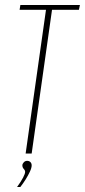

<svg xmlns="http://www.w3.org/2000/svg" viewBox="-20 -611 338 764"><path d="M82 0 163 -572H58L61 -591H298L294 -572H187L106 0ZM48 133Q64 111 72 95.5Q80 80 80 73Q80 68 77.5 65Q75 62 72 58Q69 54 69 47Q69 41 74.5 35Q80 29 88 29Q96 29 101 34Q106 39 106 47Q106 57 99 72Q92 87 82 103Q72 119 61 133Z"/></svg>

Font: Alumni Sans Thin
Style: Italic
Weight: 100
Italic angle: -8°
Designer: Robert E. Leuschke
Foundry: Robert E. Leuschke
Version: Version 1.016